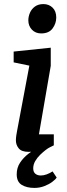

<svg xmlns="http://www.w3.org/2000/svg" viewBox="-20 -739 330 942"><path d="M120 6Q86 6 72 -11Q58 -28 58 -50Q58 -61 60 -75Q62 -89 64 -98L124 -417L47 -433V-486L229 -505V-416L171 -80H244V-26Q241 -24 225 -16.5Q209 -9 182.5 -1.5Q156 6 120 6ZM182 -575Q154 -575 136.5 -593.5Q119 -612 119 -639Q119 -658 127 -676.5Q135 -695 151.5 -707Q168 -719 193 -719Q220 -719 238 -701.5Q256 -684 256 -653Q256 -624 238 -599.5Q220 -575 182 -575ZM149 183Q111 183 86.5 168Q62 153 62 116Q62 84 78.5 59Q95 34 120 15Q145 -4 171 -16H224Q217 -13 204 -3Q191 7 177 20.5Q163 34 153 51Q143 68 143 87Q143 105 153.5 113.5Q164 122 180 122Q194 122 209 116.5Q224 111 238 102L258 132Q252 142 235.5 154Q219 166 196.5 174.5Q174 183 149 183Z"/></svg>

Font: Faustina SemiBold
Style: Italic
Weight: 600
Italic angle: -8°
Designer: Alfonso Garcia
Foundry: http://www.omnibus-type.com
Version: Version 1.200